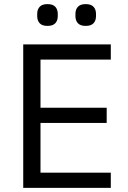

<svg xmlns="http://www.w3.org/2000/svg" viewBox="-20 -914 623 934"><path d="M93 0V-698H519V-624H177V-390H499V-316H177V-74H519V0ZM211 -788Q185 -788 173 -801Q161 -814 161 -835V-847Q161 -868 173 -881Q185 -894 211 -894Q237 -894 249 -881Q261 -868 261 -847V-835Q261 -814 249 -801Q237 -788 211 -788ZM397 -788Q371 -788 359 -801Q347 -814 347 -835V-847Q347 -868 359 -881Q371 -894 397 -894Q423 -894 435 -881Q447 -868 447 -847V-835Q447 -814 435 -801Q423 -788 397 -788Z"/></svg>

Font: IBM Plex Sans Hebrew
Style: Regular
Weight: 400
Designer: Mike Abbink, Paul van der Laan, Pieter van Rosmalen, Yanek Iontef
Foundry: Bold Monday
Version: Version 1.2